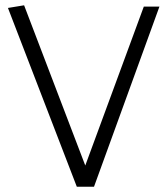

<svg xmlns="http://www.w3.org/2000/svg" viewBox="-20 -705 632 725"><path d="M71 -685 10 -675 270 0H335L582 -680H523L302 -80Z"/></svg>

Font: Catamaran Thin Light
Style: Regular
Weight: 300
Version: Version 2.000